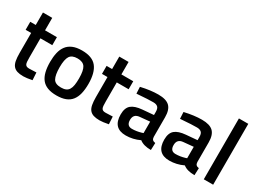

<svg xmlns="http://www.w3.org/2000/svg" viewBox="-39 -1315 2590 1934"><g transform="rotate(30 1256.5 -348.5)"><path d="M335 -500V-407H197V-187Q197 -157 198.5 -137Q200 -117 206 -106Q212 -95 223 -90.5Q234 -86 252 -86L334 -89L339 -2Q274 11 237 11Q195 11 166.5 2Q138 -7 120.5 -28Q103 -49 96 -85Q89 -121 89 -175V-407H25V-500H89V-645H197V-500Z M623 -511Q743 -511 794.5 -446Q846 -381 846 -251Q846 -186 834 -137Q822 -88 796 -55Q770 -22 727.5 -5.5Q685 11 623 11Q562 11 519 -5.5Q476 -22 450 -55Q424 -88 412 -137Q400 -186 400 -251Q400 -310 411 -358Q422 -406 447.5 -440Q473 -474 516 -492.5Q559 -511 623 -511ZM533 -121Q555 -81 623 -81Q656 -81 678 -90.5Q700 -100 713 -121Q726 -142 731 -174.5Q736 -207 736 -252Q736 -343 711.5 -381Q687 -419 623 -419Q559 -419 534.5 -381Q510 -343 510 -252Q510 -162 533 -121Z M1223 -500V-407H1085V-187Q1085 -157 1086.5 -137Q1088 -117 1094 -106Q1100 -95 1111 -90.5Q1122 -86 1140 -86L1222 -89L1227 -2Q1162 11 1125 11Q1083 11 1054.5 2Q1026 -7 1008.5 -28Q991 -49 984 -85Q977 -121 977 -175V-407H913V-500H977V-645H1085V-500Z M1682 -346V-118Q1683 -96 1693.5 -85.5Q1704 -75 1726 -72L1723 11Q1636 11 1590 -26Q1512 11 1429 11Q1280 11 1280 -148Q1280 -224 1320 -258Q1360 -292 1445 -299L1574 -310V-346Q1574 -386 1556.5 -402Q1539 -418 1505 -418Q1473 -418 1433 -416Q1393 -414 1345 -410L1313 -408L1309 -485Q1421 -511 1510 -511Q1602 -511 1642 -472Q1682 -433 1682 -346ZM1574 -233 1458 -222Q1389 -216 1389 -147Q1389 -78 1450 -78Q1502 -78 1556 -94L1574 -100Z M2189 -346V-118Q2190 -96 2200.5 -85.5Q2211 -75 2233 -72L2230 11Q2143 11 2097 -26Q2019 11 1936 11Q1787 11 1787 -148Q1787 -224 1827 -258Q1867 -292 1952 -299L2081 -310V-346Q2081 -386 2063.5 -402Q2046 -418 2012 -418Q1980 -418 1940 -416Q1900 -414 1852 -410L1820 -408L1816 -485Q1928 -511 2017 -511Q2109 -511 2149 -472Q2189 -433 2189 -346ZM2081 -233 1965 -222Q1896 -216 1896 -147Q1896 -78 1957 -78Q2009 -78 2063 -94L2081 -100Z M2441 0V-708H2332V0Z"/></g></svg>

Font: Sunflower Medium
Style: Regular
Weight: 500
Designer: JIKJI
Foundry: JIKJI
Version: Version 1.00